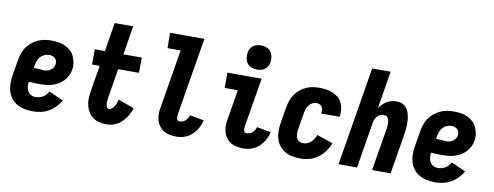

<svg xmlns="http://www.w3.org/2000/svg" viewBox="-63 -1081 3627 1410"><g transform="rotate(10 1750.0 -376.0)"><path d="M222 8Q191 8 161 2.5Q131 -3 105.5 -17Q80 -31 61.5 -53.5Q43 -76 34 -104Q25 -132 24.5 -162.5Q24 -193 29 -225L49 -345Q53 -370 61.5 -394.5Q70 -419 85 -441Q100 -463 121.5 -480.5Q143 -498 167.5 -509Q192 -520 217.5 -524Q243 -528 268 -528Q294 -528 320 -524Q346 -520 369 -509.5Q392 -499 410.5 -482Q429 -465 439 -443Q449 -421 453.5 -395Q458 -369 453 -343Q450 -320 439 -298.5Q428 -277 411.5 -259Q395 -241 373 -228.5Q351 -216 328.5 -209Q306 -202 283 -200Q260 -198 238 -198Q217 -198 196.5 -198.5Q176 -199 155 -201Q152 -183 153.5 -164.5Q155 -146 163.5 -131Q172 -116 187.5 -107.5Q203 -99 222 -99Q236 -99 250 -102.5Q264 -106 277 -113.5Q290 -121 300 -132.5Q310 -144 317 -157L425 -108Q409 -82 387 -59Q365 -36 338 -20.5Q311 -5 281 1.5Q251 8 222 8ZM250 -303Q262 -303 274.5 -306Q287 -309 298 -316.5Q309 -324 316.5 -335Q324 -346 326 -359Q328 -372 325 -384Q322 -396 313.5 -404.5Q305 -413 293 -417Q281 -421 268 -421Q251 -421 233.5 -413.5Q216 -406 203.5 -392Q191 -378 185 -361Q179 -344 176 -327L173 -308Q183 -307 192 -306.5Q201 -306 211 -305.5Q221 -305 230.5 -304Q240 -303 250 -303Z M768 8Q740 8 714.5 1.5Q689 -5 668 -20Q647 -35 634 -57Q621 -79 614.5 -105Q608 -131 609.5 -158.5Q611 -186 615 -213L647 -406H590L591 -520H666L701 -735H839L804 -520H941L940 -406H785L750 -194Q749 -186 748 -177.5Q747 -169 746.5 -160.5Q746 -152 746 -143.5Q746 -135 748 -127.5Q750 -120 754.5 -113Q759 -106 768 -106Q780 -106 790.5 -115.5Q801 -125 808 -136.5Q815 -148 819.5 -160.5Q824 -173 828 -186L947 -143Q941 -124 931.5 -105Q922 -86 909.5 -68.5Q897 -51 881.5 -36Q866 -21 847.5 -11Q829 -1 808.5 3.5Q788 8 768 8Z M1292 8Q1267 8 1243 3.5Q1219 -1 1199 -12.5Q1179 -24 1164.5 -42.5Q1150 -61 1143 -83Q1136 -105 1135.5 -130Q1135 -155 1140 -180L1213 -621H1115L1114 -735H1370L1275 -161Q1274 -153 1273 -144.5Q1272 -136 1273.5 -128Q1275 -120 1279 -113Q1283 -106 1292 -106Q1303 -106 1315 -109.5Q1327 -113 1337 -121.5Q1347 -130 1353.5 -141Q1360 -152 1363 -164L1469 -145Q1462 -115 1446.5 -86.5Q1431 -58 1407 -35.5Q1383 -13 1352.5 -2.5Q1322 8 1292 8Z M1792 8Q1767 8 1743 3.5Q1719 -1 1699 -12.5Q1679 -24 1664.5 -42.5Q1650 -61 1643 -83Q1636 -105 1635.5 -130Q1635 -155 1640 -180L1677 -406H1579V-520H1835L1775 -161Q1774 -153 1773 -144.5Q1772 -136 1773.5 -128Q1775 -120 1779 -113Q1783 -106 1792 -106Q1803 -106 1815 -109.5Q1827 -113 1837 -121.5Q1847 -130 1853.5 -141Q1860 -152 1863 -164L1969 -145Q1962 -115 1946.5 -86.5Q1931 -58 1907 -35.5Q1883 -13 1852.5 -2.5Q1822 8 1792 8ZM1789 -580Q1767 -580 1747 -587.5Q1727 -595 1715.5 -611.5Q1704 -628 1700.5 -649Q1697 -670 1700 -692Q1703 -707 1710.5 -720.5Q1718 -734 1730.5 -743.5Q1743 -753 1758.5 -756.5Q1774 -760 1789 -760Q1811 -760 1830.5 -752.5Q1850 -745 1862 -728.5Q1874 -712 1877.5 -691Q1881 -670 1877 -648Q1875 -633 1867 -619.5Q1859 -606 1846.5 -596.5Q1834 -587 1819 -583.5Q1804 -580 1789 -580Z M2216 8Q2186 8 2156.5 2.5Q2127 -3 2102 -17.5Q2077 -32 2059 -54.5Q2041 -77 2032.5 -105Q2024 -133 2024 -163.5Q2024 -194 2029 -225L2049 -345Q2053 -369 2061.5 -393.5Q2070 -418 2084.5 -440Q2099 -462 2119.5 -479.5Q2140 -497 2164.5 -508.5Q2189 -520 2214 -524Q2239 -528 2263 -528Q2289 -528 2314.5 -524.5Q2340 -521 2363 -511.5Q2386 -502 2405 -486.5Q2424 -471 2434.5 -449Q2445 -427 2448.5 -402Q2452 -377 2448 -350L2447 -344H2310V-346Q2312 -359 2311 -371.5Q2310 -384 2304 -394Q2298 -404 2287 -409Q2276 -414 2263 -414Q2248 -414 2233 -406.5Q2218 -399 2207.5 -385.5Q2197 -372 2191.5 -356.5Q2186 -341 2184 -326L2164 -206Q2161 -189 2161 -171.5Q2161 -154 2166.5 -139Q2172 -124 2185.5 -115Q2199 -106 2217 -106Q2232 -106 2247.5 -112Q2263 -118 2275 -129.5Q2287 -141 2295.5 -155Q2304 -169 2309 -184L2430 -143Q2417 -111 2396 -82Q2375 -53 2346 -31.5Q2317 -10 2283 -1Q2249 8 2216 8Z M2500 0 2621 -735H2759L2713 -455Q2724 -471 2737.5 -485Q2751 -499 2768 -509Q2785 -519 2803.5 -523.5Q2822 -528 2840 -528Q2859 -528 2876 -522.5Q2893 -517 2905.5 -505Q2918 -493 2926 -477Q2934 -461 2938 -443.5Q2942 -426 2943.5 -407.5Q2945 -389 2944.5 -370.5Q2944 -352 2942 -333Q2940 -314 2937 -295L2888 0H2750L2802 -314Q2804 -325 2805 -335.5Q2806 -346 2805.5 -356.5Q2805 -367 2803.5 -377Q2802 -387 2797.5 -395.5Q2793 -404 2783.5 -409Q2774 -414 2764 -414Q2751 -414 2738 -408Q2725 -402 2716 -391.5Q2707 -381 2701.5 -368Q2696 -355 2694 -342L2638 0Z M3222 8Q3191 8 3161 2.5Q3131 -3 3105.5 -17Q3080 -31 3061.5 -53.5Q3043 -76 3034 -104Q3025 -132 3024.5 -162.5Q3024 -193 3029 -225L3049 -345Q3053 -370 3061.5 -394.5Q3070 -419 3085 -441Q3100 -463 3121.5 -480.5Q3143 -498 3167.5 -509Q3192 -520 3217.5 -524Q3243 -528 3268 -528Q3294 -528 3320 -524Q3346 -520 3369 -509.5Q3392 -499 3410.5 -482Q3429 -465 3439 -443Q3449 -421 3453.5 -395Q3458 -369 3453 -343Q3450 -320 3439 -298.5Q3428 -277 3411.5 -259Q3395 -241 3373 -228.5Q3351 -216 3328.5 -209Q3306 -202 3283 -200Q3260 -198 3238 -198Q3217 -198 3196.5 -198.5Q3176 -199 3155 -201Q3152 -183 3153.5 -164.5Q3155 -146 3163.5 -131Q3172 -116 3187.5 -107.5Q3203 -99 3222 -99Q3236 -99 3250 -102.5Q3264 -106 3277 -113.5Q3290 -121 3300 -132.5Q3310 -144 3317 -157L3425 -108Q3409 -82 3387 -59Q3365 -36 3338 -20.5Q3311 -5 3281 1.5Q3251 8 3222 8ZM3250 -303Q3262 -303 3274.5 -306Q3287 -309 3298 -316.5Q3309 -324 3316.5 -335Q3324 -346 3326 -359Q3328 -372 3325 -384Q3322 -396 3313.5 -404.5Q3305 -413 3293 -417Q3281 -421 3268 -421Q3251 -421 3233.5 -413.5Q3216 -406 3203.5 -392Q3191 -378 3185 -361Q3179 -344 3176 -327L3173 -308Q3183 -307 3192 -306.5Q3201 -306 3211 -305.5Q3221 -305 3230.5 -304Q3240 -303 3250 -303Z"/></g></svg>

Font: Iosevka Curly Heavy
Style: Italic
Weight: 900
Italic angle: -9°
Monospace: yes
Designer: Belleve Invis
Foundry: Belleve Invis
Version: Version 22.1.2; ttfautohint (v1.8.4)